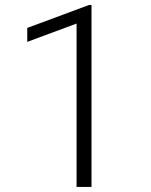

<svg xmlns="http://www.w3.org/2000/svg" viewBox="-20 -733 594 753"><path d="M338.9 0H280.3V-640.6L86.9 -568.8V-623.5L329.1 -713.4H338.9Z"/></svg>

Font: Vazir Thin UI
Style: Thin-UI
Weight: 100
Designer: Saber Rastikerdar
Foundry: Saber Rastikerdar
Version: Version 30.0.0